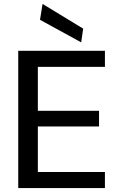

<svg xmlns="http://www.w3.org/2000/svg" viewBox="-20 -959 611 979"><path d="M73 0V-700H515V-618H173V-394H485V-314H173V-82H515V0ZM394 -743 184 -858 197 -939 404 -813Z"/></svg>

Font: AWOL-DM Medium
Style: Regular
Weight: 500
Designer: Colophon Foundry, Jonny Pinhorn, Mikhail Sharanda
Foundry: Colophon Foundry
Version: Version 1.000;Glyphs 3.2.3 (3260)